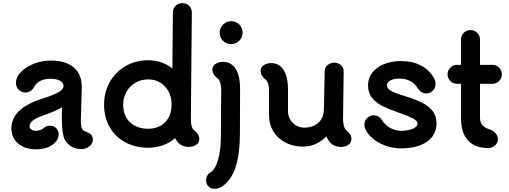

<svg xmlns="http://www.w3.org/2000/svg" viewBox="-20 -914 3219 1214"><path d="M567 -31Q567 -6 545.5 11.5Q524 29 494 29Q449 29 416.5 2Q384 -25 378 -69Q371 -111 371 -176Q371 -215 372 -236Q336 -214 275 -192Q216 -172 191.5 -155Q167 -138 167 -116Q167 -103 178.5 -95Q190 -87 207 -87Q219 -87 233.5 -91.5Q248 -96 258 -105Q272 -119 296 -119Q321 -119 336 -103Q351 -87 351 -63Q351 -53 345.5 -39.5Q340 -26 333 -18Q291 30 207 30Q138 30 95 -6.5Q52 -43 52 -102Q52 -231 256 -293Q319 -313 350 -331.5Q381 -350 382 -370Q381 -391 359 -403.5Q337 -416 300 -416Q223 -416 195 -363Q187 -348 172.5 -338.5Q158 -329 142 -329Q117 -329 99 -346.5Q81 -364 81 -389Q81 -426 112 -458.5Q143 -491 194 -511Q245 -531 300 -531Q395 -531 446 -488Q497 -445 497 -365V-354Q491 -172 491 -148Q491 -132 495 -110Q496 -102 502.5 -94.5Q509 -87 514 -85Q542 -76 554.5 -64Q567 -52 567 -31Z M1240 -33Q1240 -11 1220 2Q1200 15 1173 15Q1115 15 1087 -41Q1054 -11 1010.5 4.5Q967 20 916 20Q836 20 772.5 -14Q709 -48 673.5 -110Q638 -172 638 -253Q638 -332 674.5 -396Q711 -460 774.5 -496.5Q838 -533 916 -533Q1004 -533 1070 -481Q1073 -727 1073 -835Q1073 -860 1090 -877Q1107 -894 1131 -894Q1159 -894 1176 -877.5Q1193 -861 1193 -835L1189 -404L1187 -161Q1186 -141 1190.5 -121Q1195 -101 1206 -92Q1223 -78 1231.5 -65Q1240 -52 1240 -33ZM1065 -253Q1065 -322 1023 -367Q981 -412 917 -412Q873 -412 836.5 -391Q800 -370 779.5 -333.5Q759 -297 759 -252Q759 -182 802 -141Q845 -100 916 -100Q983 -100 1024 -141Q1065 -182 1065 -253Z M1369 -708Q1369 -737 1390.5 -758.5Q1412 -780 1442 -780Q1472 -780 1493 -759Q1514 -738 1514 -708Q1514 -678 1492.5 -656.5Q1471 -635 1442 -635Q1411 -635 1390 -656Q1369 -677 1369 -708ZM1283 226Q1283 211 1289.5 198Q1296 185 1307 179Q1341 160 1359 96Q1377 32 1377 -64Q1377 -240 1379 -347Q1379 -367 1374 -386.5Q1369 -406 1358 -416Q1340 -431 1331.5 -443.5Q1323 -456 1323 -475Q1323 -497 1343.5 -510Q1364 -523 1391 -523Q1440 -523 1469 -480.5Q1498 -438 1498 -351L1497 -70Q1497 54 1471 138.5Q1445 223 1382 267Q1373 273 1360 276.5Q1347 280 1337 280Q1313 280 1298 264.5Q1283 249 1283 226Z M2202 -35Q2202 -13 2183 1Q2164 15 2137 15Q2070 15 2044 -52Q2014 -21 1976.5 -4Q1939 13 1897 13Q1833 13 1784 -13Q1735 -39 1708 -84Q1681 -129 1681 -186V-339Q1681 -392 1662 -408Q1645 -422 1636.5 -435Q1628 -448 1628 -467Q1628 -489 1648 -502Q1668 -515 1695 -515Q1745 -515 1773.5 -471Q1802 -427 1801 -338V-212Q1801 -167 1831.5 -137Q1862 -107 1904 -107Q1959 -107 1993.5 -138.5Q2028 -170 2028 -226Q2032 -442 2033 -464Q2034 -489 2052.5 -503.5Q2071 -518 2093 -518Q2116 -518 2134.5 -503Q2153 -488 2153 -463L2149 -161Q2149 -141 2153.5 -121Q2158 -101 2169 -91Q2185 -77 2193.5 -65Q2202 -53 2202 -35Z M2292 -94Q2284 -110 2284 -125Q2284 -150 2301.5 -167.5Q2319 -185 2344 -185Q2359 -185 2372 -177.5Q2385 -170 2395 -155Q2417 -120 2450 -103.5Q2483 -87 2515 -87Q2558 -87 2589 -99.5Q2620 -112 2620 -134Q2620 -149 2592 -164.5Q2564 -180 2495 -204Q2435 -225 2396.5 -244.5Q2358 -264 2332.5 -295.5Q2307 -327 2307 -375Q2307 -421 2334.5 -455.5Q2362 -490 2409.5 -509Q2457 -528 2514 -528Q2589 -528 2644.5 -498.5Q2700 -469 2728 -412Q2734 -401 2734 -383Q2734 -359 2717 -341Q2700 -323 2675 -323Q2659 -323 2644.5 -332.5Q2630 -342 2620 -358Q2603 -386 2574 -401.5Q2545 -417 2506 -417Q2470 -417 2448.5 -405.5Q2427 -394 2427 -375Q2427 -355 2449.5 -341Q2472 -327 2541 -306Q2606 -286 2648 -265Q2690 -244 2715 -212.5Q2740 -181 2740 -134Q2740 -60 2679.5 -18Q2619 24 2515 24Q2445 24 2382 -8.5Q2319 -41 2292 -94Z M3015 -384V-169Q3015 -113 3076 -96Q3098 -90 3113 -72Q3128 -54 3128 -33Q3128 -10 3109.5 6Q3091 22 3066 22Q2983 22 2939 -26Q2895 -74 2895 -167V-384H2870Q2845 -384 2827.5 -401.5Q2810 -419 2810 -444Q2810 -469 2827.5 -486.5Q2845 -504 2870 -504H2895V-664Q2895 -689 2912.5 -706.5Q2930 -724 2955 -724Q2980 -724 2997.5 -706.5Q3015 -689 3015 -664V-504H3093Q3118 -504 3135.5 -486.5Q3153 -469 3153 -444Q3153 -419 3135.5 -401.5Q3118 -384 3093 -384Z"/></svg>

Font: Tsukimi Rounded
Style: Bold
Weight: 700
Designer: Takashi Funayama
Foundry: Takashi Funayama
Version: Version 1.032; ttfautohint (v1.8.3)